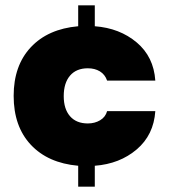

<svg xmlns="http://www.w3.org/2000/svg" viewBox="-20 -613 645 717"><path d="M308 -152Q334 -152 354 -164Q374 -176 380 -198H560Q554 -109 490.5 -55Q427 -1 334 6V84H272V6Q159 -4 95 -72.5Q31 -141 31 -255Q31 -368 95 -436.5Q159 -505 272 -515V-593H334V-515Q427 -508 490.5 -454.5Q554 -401 560 -312H380Q372 -335 353 -346.5Q334 -358 308 -358Q265 -358 241.5 -330.5Q218 -303 218 -254Q218 -206 241.5 -179Q265 -152 308 -152Z"/></svg>

Font: Fz Poppins ExtBd
Style: Regular
Weight: 800
Designer: Ninad Kale (Devanagari), Jonny Pinhorn (Latin)
Foundry: Indian Type Foundry
Version: Vit hóa bi Vntype.Com & FontZin.Com